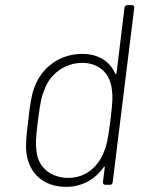

<svg xmlns="http://www.w3.org/2000/svg" viewBox="-20 -720 561 748"><path d="M465 -690 434 -435C433 -431 430 -430 429 -433C408 -481 363 -510 301 -510C211 -510 141 -456 113 -377C101 -344 96 -304 90 -250C83 -195 79 -157 83 -124C93 -46 148 8 238 8C299 8 351 -21 384 -69C386 -72 389 -71 388 -67L381 -10C381 -4 384 0 390 0H408C414 0 419 -4 419 -10L503 -690C504 -696 500 -700 494 -700H476C470 -700 466 -696 465 -690ZM387 -134C367 -76 318 -27 246 -27C175 -27 126 -72 122 -134C119 -157 118 -172 128 -252C138 -332 144 -348 153 -370C173 -429 230 -475 301 -475C371 -475 411 -428 416 -369C419 -346 420 -331 410 -250C400 -171 395 -155 387 -134Z"/></svg>

Font: Barlow ExtraLight
Style: Italic
Weight: 275
Italic angle: -7°
Designer: Jeremy Tribby
Foundry: Tribby Type
Version: Version 1.422;hotconv 1.0.109;makeotfexe 2.5.65596